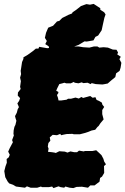

<svg xmlns="http://www.w3.org/2000/svg" viewBox="-20 -934 642 984"><path d="M47 13 27 6 19 -4 7 -26 2 -57 8 -81 15 -100 14 -119 25 -128 30 -141 22 -157 30 -175 46 -205 42 -216 51 -240 49 -248 50 -266 54 -284 59 -294 64 -315 60 -327 57 -339 66 -356 71 -375 77 -385 69 -404 78 -417 83 -431 71 -444 72 -460 86 -478 83 -489 87 -518 83 -536 88 -554 86 -571 88 -583 93 -616 100 -632V-640L122 -653L147 -671L164 -685H177L181 -694L222 -687L241 -689L263 -696L272 -687H287L315 -692L334 -696H382L406 -692L438 -690L462 -696H479L489 -690L511 -692L533 -690L558 -680L577 -679L585 -665L581 -655L599 -643L592 -631L602 -612L598 -587L593 -571L575 -558L571 -539L549 -521L532 -506L517 -503L505 -501L471 -503L450 -508L444 -503L429 -510L407 -508L399 -512L382 -507L363 -510L358 -514L343 -507H319L310 -510L300 -507L284 -503L273 -481L268 -469L279 -463V-457L272 -447L277 -433L280 -419H293L321 -423L329 -428H344L367 -434L384 -429L397 -437L406 -432L442 -442L455 -433L469 -436L475 -422L487 -417L502 -408L505 -397L514 -386L504 -370V-349L511 -322L495 -303L485 -288L479 -283L468 -269L449 -265L432 -258L417 -253L390 -246H358L351 -248L321 -247L306 -244L293 -241L289 -248L272 -241L250 -243L235 -230L238 -213L228 -201L225 -183L229 -172L226 -156L246 -154L259 -152L266 -150L284 -159L296 -158L312 -157L326 -152L341 -158L360 -154H375L385 -162L409 -158L415 -160H453L473 -164L484 -154L500 -139L510 -120L514 -106L523 -92L513 -83L514 -48L503 -29L493 -22L490 -3L465 16H443L431 28L400 23L372 24L356 30L337 28L315 22L309 28L290 25L280 21L254 30L247 22L231 25H195L190 22L171 28H137L118 21L108 28L62 22ZM285 -663 255 -670 233 -678 230 -696 212 -708 220 -724 210 -740 216 -766 227 -792 252 -802 272 -824 284 -827 299 -842 331 -858 349 -865 352 -871 371 -884 395 -903 423 -913 441 -910 460 -914 494 -892V-884L514 -871L521 -860L515 -843L507 -807L501 -779L483 -752L469 -745L459 -727L424 -721L413 -722L383 -704L341 -689L312 -672Z"/></svg>

Font: Winky Rough Black
Style: Italic
Weight: 900
Italic angle: -8.97852°
Designer: Simon Atzbach
Foundry: typofactur
Version: Version 1.206; ttfautohint (v1.8.4.7-5d5b)